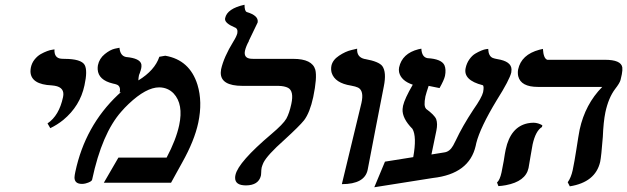

<svg xmlns="http://www.w3.org/2000/svg" viewBox="-20 -770 2642 809"><path d="M191.9 -230 180.2 -250Q229 -282.7 245.6 -360.8Q254.4 -401.4 210.4 -408.7Q204.1 -409.7 198.2 -410.2Q110.8 -414.1 108.4 -467.8Q108.4 -476.6 109.9 -484.9Q113.8 -504.4 125.7 -519.3Q137.7 -534.2 151.6 -542Q165.5 -549.8 178.7 -554.7Q191.9 -559.6 200.7 -560.5L209.5 -562Q207.5 -524.9 238.8 -522.5Q244.1 -522 251 -522Q322.3 -522 336.9 -496.1Q349.6 -472.2 335.9 -410.2Q317.4 -323.2 246.6 -264.6Q221.2 -244.1 191.9 -230Z M651.4 -530.8 676.3 -535.2Q779.3 -517.6 812 -413.1Q834 -341.3 815.4 -252.9Q799.3 -177.2 747.6 -85Q740.2 -71.3 724.1 -42.5Q708 -13.2 700.7 0H417.5L479 -106H682.1Q721.7 -180.7 734.9 -242.2Q753.9 -331.1 711.4 -376.5Q687 -401.4 650.9 -401.9Q595.7 -401.9 522 -332Q505.4 -316.4 491.2 -299.8Q409.7 -208 368.2 -13.2Q366.2 -3.9 340.8 2.9Q333 4.9 325.7 4.9Q293.5 4.9 293.9 -22.9Q294.4 -32.2 297.4 -45.9Q338.4 -239.3 477.1 -370.6Q484.4 -377.4 490.7 -382.8L484.4 -379.9Q489.7 -405.8 473.1 -413.1Q466.3 -416 455.6 -418Q394.5 -432.6 391.6 -477.5Q391.1 -486.3 392.6 -495.1Q398.4 -523.4 421.4 -542Q444.3 -560.5 463.9 -564.9L483.4 -568.8Q486.3 -534.7 511.2 -529.8Q570.8 -524.4 575.7 -498.5Q576.7 -490.7 575.2 -482.9Q572.3 -469.7 569.3 -463.9L570.3 -464.8Q566.4 -456.5 565.4 -452.1Q563.5 -442.9 563 -431.2Q632.3 -473.6 651.4 -530.8Z M1012.2 -556.2Q1005.9 -525.4 1036.6 -522.5Q1042 -522 1047.9 -522H1215.8Q1295.4 -522 1308.6 -476.1Q1316.9 -443.4 1299.8 -360.8Q1285.6 -295.4 1261.2 -263.2Q1241.7 -238.8 1178.7 -181.2Q1105.5 -116.2 1089.8 -84Q1085 -73.2 1082.5 -64Q1080.6 -53.2 1080.6 -43.9Q1080.1 -32.2 1079.1 -28.8Q1068.8 10.7 1016.6 11.2Q970.7 11.2 970.7 -20.5Q970.7 -26.9 972.2 -33.2Q984.4 -87.4 1123.5 -205.1Q1173.3 -247.1 1186.5 -270Q1199.2 -293 1207.5 -332Q1219.2 -386.2 1193.8 -399.9Q1178.7 -407.7 1152.8 -408.2H1002Q909.2 -408.2 910.2 -464.4Q910.6 -471.2 911.6 -478Q922.9 -529.3 963.4 -595.2Q976.1 -615.2 980 -629.9Q983.4 -649.9 968.3 -654.8Q928.2 -671.9 928.2 -689.5Q928.2 -692.4 928.7 -693.8Q937 -733.9 1010.3 -750Q1010.3 -722.7 1020 -719.2Q1068.8 -704.6 1065.9 -677.7Q1065.4 -675.8 1065.4 -674.8L1028.3 -597.7L1028.8 -597.2Q1016.6 -575.2 1012.2 -556.2Z M1420.4 5.9 1502.9 -335.9Q1514.6 -387.7 1488.8 -400.9Q1478.5 -405.8 1459.5 -409.2Q1391.1 -419.9 1377.4 -463.4Q1373.5 -478 1376.5 -493.2Q1381.8 -517.6 1408.7 -535.4Q1435.5 -553.2 1460.4 -559.1L1484.9 -564.9Q1482.4 -529.3 1516.1 -521.5Q1518.1 -521 1519.5 -521Q1576.2 -510.7 1590.8 -491.7Q1609.4 -465.8 1597.2 -405.8Q1585.4 -346.7 1562.5 -228Q1540 -111.8 1529.3 -55.2Q1517.1 5.9 1420.4 5.9Z M1852.5 -127.9Q1875 -130.9 1889.6 -157.2Q1894 -165 1900.4 -178.2Q1928.2 -237.8 1974.6 -308.1Q2010.3 -358.9 2015.6 -381.8Q2020.5 -408.7 2013.7 -411.1Q1931.2 -432.1 1941.9 -482.9Q1946.3 -503.9 1957.8 -520Q1969.2 -536.1 1982.4 -543.9Q1995.6 -551.8 2008.1 -556.9Q2020.5 -562 2028.8 -563L2037.1 -564Q2038.1 -533.7 2056.2 -525.9Q2064 -522.9 2075.2 -521Q2134.8 -511.7 2135.3 -477.1Q2135.3 -470.7 2134.3 -464.8Q2127.4 -434.1 2073.2 -348.1Q2003.4 -232.9 1986.8 -167Q1985.4 -161.1 1984.4 -155.8Q1957.5 -37.1 1803.7 -20Q1767.6 -14.2 1680.4 -0.5Q1593.3 13.2 1557.1 19L1602.1 -88.9L1721.2 -107.9Q1736.8 -194.8 1717.8 -227.1Q1673.8 -271.5 1676.3 -310.5Q1676.8 -317.9 1678.2 -324.2Q1685.1 -354.5 1719.2 -413.1Q1669.9 -429.7 1661.6 -465.8Q1659.7 -476.6 1661.6 -485.8Q1674.3 -544.9 1743.2 -562.5Q1743.2 -562.5 1755.4 -564.9Q1757.3 -528.8 1781.7 -524.9Q1839.8 -521.5 1852.5 -495.6Q1860.4 -477.5 1855 -450.2Q1851.1 -432.6 1832 -398.9Q1808.6 -403.8 1786.1 -408.2Q1775.9 -377.9 1772.5 -363.8Q1764.2 -321.8 1775.4 -312H1774.4Q1810.5 -285.6 1817.9 -268.1Q1824.7 -248.5 1818.8 -220.2L1797.9 -119.1Q1807.1 -120.6 1825.2 -123.5Q1843.8 -126.5 1852.5 -127.9Z M2224.1 -161.1Q2221.7 -149.9 2215.3 -110.8Q2209 -71.3 2207 -62Q2194.8 -5.4 2111.3 10.3Q2095.7 13.2 2080.1 14.2L2074.2 -1Q2086.4 -11.7 2093.3 -43.9Q2094.2 -47.4 2096.2 -59.1Q2100.1 -80.6 2102.5 -91.8Q2107.9 -127.4 2110.8 -140.1Q2131.3 -235.8 2204.1 -250.5Q2216.3 -252.9 2228.5 -252.9Q2247.6 -252.4 2265.1 -242.2L2263.7 -234.9Q2236.8 -218.8 2224.1 -161.1ZM2530.8 -296.9Q2522.5 -256.3 2520 -192.9Q2513.7 -111.3 2508.8 -87.9Q2488.8 -2 2380.9 15.1L2372.1 -2Q2386.2 -21.5 2393.1 -53.2Q2400.9 -90.8 2408.2 -138.2Q2418 -202.1 2422.4 -224.1Q2445.8 -331.1 2517.6 -403.8H2246.6Q2174.8 -403.8 2163.6 -448.7Q2160.6 -462.4 2163.1 -477.1Q2176.3 -540 2252.9 -560.5Q2268.1 -564 2267.6 -564Q2270 -523.4 2286.1 -518.1H2528.8Q2596.7 -518.1 2602.1 -486.3Q2603.5 -474.6 2600.1 -457L2594.7 -433.1Q2591.3 -419.9 2571.8 -395Q2543.9 -357.9 2530.8 -296.9Z"/></svg>

Font: Linux Libertine Slanted O
Style: Bold Slanted
Weight: 700
Designer: Philipp H. Poll
Foundry: Philipp H. Poll
Version: Version 5.0.0